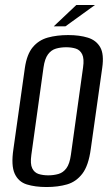

<svg xmlns="http://www.w3.org/2000/svg" viewBox="-20 -740 449 772"><path d="M167 12Q121 12 87.5 1.5Q54 -9 39 -42Q24 -75 34 -141L80 -467Q88 -522 112 -550.5Q136 -579 172.5 -589Q209 -599 254 -599Q300 -599 333.5 -588.5Q367 -578 383 -550Q399 -522 391 -467L345 -141Q336 -74 311 -41.5Q286 -9 249.5 1.5Q213 12 167 12ZM174 -35Q196 -35 215 -40.5Q234 -46 247 -63.5Q260 -81 265 -117L314 -469Q319 -504 310.5 -521.5Q302 -539 285 -544.5Q268 -550 246 -550Q224 -550 205 -544.5Q186 -539 173 -521.5Q160 -504 155 -469L106 -117Q101 -81 109.5 -63.5Q118 -46 135 -40.5Q152 -35 174 -35ZM196 -634 287 -720H362L243 -634Z"/></svg>

Font: Alumni Sans Thin Medium
Style: Italic
Weight: 500
Italic angle: -8°
Version: Version 1.016